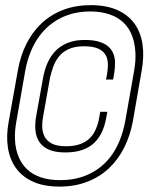

<svg xmlns="http://www.w3.org/2000/svg" viewBox="-20 -700 576 728"><path d="M205 7.5Q263.5 7.5 310.8 -10.8Q358 -29 393 -62Q428 -95 450.8 -140.2Q473.5 -185.5 483.5 -239L517.5 -434Q527 -488 520.2 -533Q513.5 -578 489.5 -611Q465.5 -644 424.2 -662.2Q383 -680.5 324.5 -680.5Q266.5 -680.5 219.5 -662.5Q172.5 -644.5 137.5 -611.5Q102.5 -578.5 80 -533.5Q57.5 -488.5 48 -434.5L13 -239Q3 -185.5 10 -140.2Q17 -95 41 -62Q65 -29 106 -10.8Q147 7.5 205 7.5ZM208.5 -17Q166.5 -17 135.2 -27.5Q104 -38 83 -57.8Q62 -77.5 50.5 -105.5Q39 -133.5 37 -167.8Q35 -202 42.5 -242L75.5 -430.5Q82.5 -469.5 96.5 -504Q110.5 -538.5 131.5 -566.2Q152.5 -594 181 -614.2Q209.5 -634.5 244.5 -645.5Q279.5 -656.5 322 -656.5Q364 -656.5 395.5 -645.5Q427 -634.5 448 -614.5Q469 -594.5 480 -566.5Q491 -538.5 493.2 -504.2Q495.5 -470 488.5 -431L455 -241.5Q448 -203 434.2 -168.5Q420.5 -134 399.5 -106.2Q378.5 -78.5 350 -58.5Q321.5 -38.5 286.2 -27.8Q251 -17 208.5 -17ZM227 -122Q266.5 -122 294.2 -132.2Q322 -142.5 339.8 -160.8Q357.5 -179 367.8 -202.5Q378 -226 382.5 -252L387 -276H360L356.5 -256Q354.5 -243 350 -228Q345.5 -213 337.5 -198.5Q329.5 -184 316 -172Q302.5 -160 281.5 -152.8Q260.5 -145.5 230.5 -145.5Q195.5 -145.5 176 -156Q156.5 -166.5 148.2 -183.8Q140 -201 140 -222Q140 -243 144.5 -264L169.5 -404Q174 -425 181.5 -446.2Q189 -467.5 203 -485.2Q217 -503 240.2 -513.8Q263.5 -524.5 298 -524.5Q328.5 -524.5 346.8 -517.8Q365 -511 374.5 -499.8Q384 -488.5 387 -474.8Q390 -461 389 -446.8Q388 -432.5 386 -419.5L382 -398.5H409L413 -422.5Q416.5 -443 416.2 -462Q416 -481 409.8 -496.8Q403.5 -512.5 390 -524Q376.5 -535.5 355 -542Q333.5 -548.5 301.5 -548.5Q264 -548.5 236.8 -537.5Q209.5 -526.5 190.8 -507.2Q172 -488 160.5 -462Q149 -436 143.5 -406L117.5 -261.5Q112 -232 114.2 -206.5Q116.5 -181 129 -162Q141.5 -143 165.5 -132.5Q189.5 -122 227 -122Z"/></svg>

Font: Anybody UltraCondensed Thin ExtraLight
Style: Italic
Weight: 250
Italic angle: -10°
Version: Version 1.111